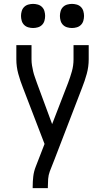

<svg xmlns="http://www.w3.org/2000/svg" viewBox="-20 -752 540 987"><path d="M148 215V208Q148 181 151 155Q154 129 164 104L209 -12L98 -301Q84 -336 74 -372.5Q64 -409 64 -447V-520H142V-447Q142 -431 144.5 -415.5Q147 -400 150.5 -385Q154 -370 159.5 -355Q165 -340 170 -325L248 -114L330 -326Q341 -355 349.5 -385Q358 -415 358 -447V-520H436V-447Q436 -409 426 -372.5Q416 -336 402 -301L260 68L236 129Q229 148 227.5 168Q226 188 226 208V215ZM350 -608Q338 -608 325.5 -611.5Q313 -615 304 -624Q295 -633 291.5 -645.5Q288 -658 288 -670Q288 -682 291.5 -694.5Q295 -707 304 -716Q313 -725 325.5 -728.5Q338 -732 350 -732Q362 -732 374.5 -728.5Q387 -725 396 -716Q405 -707 408.5 -694.5Q412 -682 412 -670Q412 -658 408.5 -645.5Q405 -633 396 -624Q387 -615 374.5 -611.5Q362 -608 350 -608ZM150 -608Q138 -608 125.5 -611.5Q113 -615 104 -624Q95 -633 91.5 -645.5Q88 -658 88 -670Q88 -682 91.5 -694.5Q95 -707 104 -716Q113 -725 125.5 -728.5Q138 -732 150 -732Q162 -732 174.5 -728.5Q187 -725 196 -716Q205 -707 208.5 -694.5Q212 -682 212 -670Q212 -658 208.5 -645.5Q205 -633 196 -624Q187 -615 174.5 -611.5Q162 -608 150 -608Z"/></svg>

Font: Iosevka Term Curly
Style: Regular
Weight: 400
Designer: Belleve Invis
Foundry: Belleve Invis
Version: Version 32.3.0